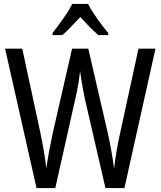

<svg xmlns="http://www.w3.org/2000/svg" viewBox="-20 -963 822 983"><path d="M431 -943H350C329 -900 285 -840 249 -794V-783H299C326 -806 358 -841 391 -876C423 -841 454 -808 484 -783H534V-794C499 -836 453 -898 431 -943ZM776 -714H689L594 -277C582 -222 571 -161 564 -100C556 -162 545 -222 533 -277L432 -714H349L249 -277C237 -221 225 -157 217 -100C213 -145 202 -208 188 -277L94 -714H6L167 0H263L366 -459C378 -509 386 -564 390 -599C397 -546 407 -493 414 -459L520 0H617Z"/></svg>

Font: Noto Sans Malayalam Condensed
Style: Regular
Weight: 400
Width: 3
Designer: Jelle Bosma - Monotype Design Team
Foundry: Monotype Imaging Inc.
Version: Version 2.104